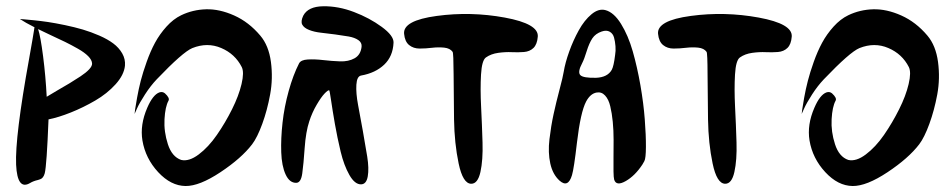

<svg xmlns="http://www.w3.org/2000/svg" viewBox="-20 -606 3080 622"><path d="M44.4 -544.4Q48.8 -543.9 56.6 -543.5Q64.5 -543 88.4 -540.5Q112.3 -538.1 135.5 -534.7Q158.7 -531.2 190.2 -524.7Q221.7 -518.1 248.3 -510.3Q274.9 -502.4 301.8 -490.7Q328.6 -479 346.9 -465.3Q365.2 -451.7 376 -432.9Q386.7 -414.1 384.8 -393.1Q381.8 -363.3 354.5 -333Q327.1 -302.7 288.6 -280.3Q250 -257.8 209.7 -241.7Q169.4 -225.6 137.2 -219.2Q131.3 -69.8 125 -44.9Q120.6 -28.8 110.4 -25.4Q107.9 -24.4 103 -22.9Q87.9 -19.5 77.6 -13.2Q36.1 11.7 32.2 -72.3Q28.3 -162.1 74.2 -415Q88.4 -494.6 90.8 -511.7Q90.8 -512.7 91.1 -514.6Q91.3 -516.6 91.8 -517.6Q62 -532.7 44.4 -544.4ZM131.3 -292.5Q142.6 -299.8 164.8 -312.5Q187 -325.2 204.8 -335.9Q222.7 -346.7 240.7 -358.6Q258.8 -370.6 268.8 -381.3Q278.8 -392.1 278.3 -400.4Q277.8 -411.6 265.9 -423.8Q253.9 -436 232.4 -448.2Q210.9 -460.4 190.9 -470.2Q170.9 -480 143.8 -492.4Q116.7 -504.9 103.5 -511.7Q111.3 -488.3 119.6 -423.6Q127.9 -358.9 131.3 -292.5Z M514.2 -303.7Q530.8 -288.6 525.9 -279.8Q515.1 -260.3 512.9 -219.7Q510.7 -179.2 523.9 -138.7Q537.1 -98.1 566.9 -87.9Q592.3 -82 623.8 -105.7Q655.3 -129.4 682.6 -168.9Q710 -208.5 731.7 -252Q753.4 -295.4 762.5 -333.7Q771.5 -372.1 763.2 -388.7Q741.7 -431.2 696.8 -450.4Q651.9 -469.7 603 -450.2Q572.3 -437.5 487.8 -349.1Q467.8 -328.1 449.7 -300Q431.6 -272 423.8 -254.4L416 -236.8Q416.5 -242.2 417.7 -251.7Q418.9 -261.2 424.1 -289.6Q429.2 -317.9 436 -344.5Q442.9 -371.1 455.1 -405.5Q467.3 -439.9 482.2 -467.5Q497.1 -495.1 519.3 -519.8Q541.5 -544.4 566.9 -556.6Q604.5 -574.7 647.7 -575.9Q690.9 -577.1 738.5 -555.9Q786.1 -534.7 823.2 -490.7Q850.6 -458.5 857.7 -405.3Q864.7 -352.1 855.2 -300.3Q845.7 -248.5 829.6 -204.6Q813.5 -160.6 796.9 -138.7Q762.2 -93.3 694.1 -48.1Q626 -2.9 581.1 -3.4Q533.7 -3.9 492.4 -48.3Q451.2 -92.8 441.4 -150.9Q433.1 -201.7 457 -256.8Q475.1 -298.8 496.1 -306.6Q506.3 -310.1 514.2 -303.7Z M939.9 -13.7Q955.1 -14.2 959.2 -44.2Q963.4 -74.2 967 -126.7Q970.7 -179.2 981.9 -212.9Q991.2 -241.7 1005.9 -266.6Q1020.5 -291.5 1031.5 -303Q1042.5 -314.5 1046.4 -313.5Q1047.9 -313 1052.5 -281.2Q1057.1 -249.5 1064.9 -204.6Q1072.8 -159.7 1083.5 -115Q1094.2 -70.3 1111.8 -39.3Q1129.4 -8.3 1149.9 -8.8Q1167 -9.3 1171.4 -34.7Q1175.8 -60.1 1169.7 -98.4Q1163.6 -136.7 1155.5 -181.6Q1147.5 -226.6 1140.1 -265.4Q1132.8 -304.2 1134.5 -331.5Q1136.2 -358.9 1149.9 -361.3Q1196.3 -369.6 1224.6 -396.5Q1252.9 -423.3 1254.9 -467.8Q1255.9 -490.2 1216.6 -519Q1177.2 -547.9 1126.7 -567.1Q1076.2 -586.4 1027.1 -585.7Q978 -585 962.4 -555.2Q953.6 -536.6 959.2 -526.1Q964.8 -515.6 981.4 -509Q998 -502.4 1020 -500Q1042 -497.6 1065.9 -494.4Q1089.8 -491.2 1109.4 -487.8Q1128.9 -484.4 1140.9 -476.1Q1152.8 -467.8 1151.4 -454.6Q1148.4 -428.2 1128.7 -417.2Q1108.9 -406.2 1081.5 -407.2Q1054.2 -408.2 1026.9 -411.4Q999.5 -414.6 977.1 -413.3Q954.6 -412.1 948.7 -400.4Q929.7 -363.3 915.3 -311.5Q900.9 -259.8 895.3 -208.5Q889.6 -157.2 891.1 -112.8Q892.6 -68.4 905.3 -40.8Q918 -13.2 939.9 -13.7Z M1289.1 -496.6Q1291.5 -471.2 1305.4 -460Q1319.3 -448.7 1339.4 -448.7Q1359.4 -448.7 1379.6 -451.2Q1399.9 -453.6 1418.9 -451.7Q1438 -449.7 1446.3 -438Q1449.2 -434.1 1449.5 -365.5Q1449.7 -296.9 1450.9 -219.2Q1452.1 -141.6 1465.8 -76.4Q1479.5 -11.2 1506.3 -10.7Q1527.8 -10.3 1536.4 -48.8Q1544.9 -87.4 1543.2 -144.5Q1541.5 -201.7 1538.6 -260Q1535.6 -318.4 1538.3 -364.5Q1541 -410.6 1554.2 -419.9Q1570.8 -431.6 1594.2 -434.8Q1617.7 -438 1637.9 -437Q1658.2 -436 1677.2 -437.5Q1696.3 -439 1708.3 -450.7Q1720.2 -462.4 1722.2 -487.3Q1725.6 -528.8 1615.2 -549.1Q1504.9 -569.3 1395 -554.4Q1285.2 -539.6 1289.1 -496.6Z M1929.2 -503.9Q1944.8 -509.3 1955.3 -503.2Q1965.8 -497.1 1969.2 -484.4Q1972.7 -471.7 1973.9 -456.3Q1975.1 -440.9 1972.7 -427.7Q1968.3 -391.6 1961.9 -379.9Q1948.2 -355.5 1911.1 -354Q1869.1 -353 1859.9 -362.8Q1850.6 -372.6 1866.2 -401.9Q1872.6 -414.1 1880.6 -440.2Q1888.7 -466.3 1898.9 -481.7Q1909.2 -497.1 1929.2 -503.9ZM1792.5 -21Q1820.3 3.9 1833 -38.6Q1839.4 -59.6 1849.1 -144Q1860.8 -243.2 1878.9 -277.3Q1892.6 -302.7 1912.6 -306.2Q1928.7 -309.1 1940.2 -296.6Q1951.7 -284.2 1957 -261.7Q1962.4 -239.3 1965.1 -211.4Q1967.8 -183.6 1967.8 -153.3Q1967.8 -123 1967.5 -96.9Q1967.3 -70.8 1967.5 -50.5Q1967.8 -30.3 1969.7 -23.9Q1976.6 -2 2007.3 -19.5Q2037.1 -36.6 2061 -72.8Q2064.5 -78.6 2067.4 -84Q2072.3 -92.8 2072.5 -130.1Q2072.8 -167.5 2068.8 -219.2Q2064.9 -271 2054.7 -329.8Q2044.4 -388.7 2029.8 -439.9Q2015.1 -491.2 1991.9 -528.6Q1968.8 -565.9 1941.4 -573.2Q1919.4 -579.1 1896.2 -559.8Q1873 -540.5 1855 -507.8Q1836.9 -475.1 1824 -439Q1811 -402.8 1806.2 -373.5Q1803.7 -357.4 1792.7 -315.9Q1781.7 -274.4 1773.4 -236.3Q1765.1 -198.2 1760 -155Q1754.9 -111.8 1762.7 -76.4Q1770.5 -41 1792.5 -21Z M2111.8 -496.6Q2114.3 -471.2 2128.2 -460Q2142.1 -448.7 2162.1 -448.7Q2182.1 -448.7 2202.4 -451.2Q2222.7 -453.6 2241.7 -451.7Q2260.7 -449.7 2269 -438Q2272 -434.1 2272.2 -365.5Q2272.5 -296.9 2273.7 -219.2Q2274.9 -141.6 2288.6 -76.4Q2302.2 -11.2 2329.1 -10.7Q2350.6 -10.3 2359.1 -48.8Q2367.7 -87.4 2366 -144.5Q2364.3 -201.7 2361.3 -260Q2358.4 -318.4 2361.1 -364.5Q2363.8 -410.6 2377 -419.9Q2393.6 -431.6 2417 -434.8Q2440.4 -438 2460.7 -437Q2481 -436 2500 -437.5Q2519 -439 2531 -450.7Q2543 -462.4 2544.9 -487.3Q2548.3 -528.8 2438 -549.1Q2327.6 -569.3 2217.8 -554.4Q2107.9 -539.6 2111.8 -496.6Z M2675.3 -303.7Q2691.9 -288.6 2687 -279.8Q2676.3 -260.3 2674.1 -219.7Q2671.9 -179.2 2685.1 -138.7Q2698.2 -98.1 2728 -87.9Q2753.4 -82 2784.9 -105.7Q2816.4 -129.4 2843.8 -168.9Q2871.1 -208.5 2892.8 -252Q2914.6 -295.4 2923.6 -333.7Q2932.6 -372.1 2924.3 -388.7Q2902.8 -431.2 2857.9 -450.4Q2813 -469.7 2764.2 -450.2Q2733.4 -437.5 2648.9 -349.1Q2628.9 -328.1 2610.8 -300Q2592.8 -272 2585 -254.4L2577.1 -236.8Q2577.6 -242.2 2578.9 -251.7Q2580.1 -261.2 2585.2 -289.6Q2590.3 -317.9 2597.2 -344.5Q2604 -371.1 2616.2 -405.5Q2628.4 -439.9 2643.3 -467.5Q2658.2 -495.1 2680.4 -519.8Q2702.6 -544.4 2728 -556.6Q2765.6 -574.7 2808.8 -575.9Q2852.1 -577.1 2899.7 -555.9Q2947.3 -534.7 2984.4 -490.7Q3011.7 -458.5 3018.8 -405.3Q3025.9 -352.1 3016.4 -300.3Q3006.8 -248.5 2990.7 -204.6Q2974.6 -160.6 2958 -138.7Q2923.3 -93.3 2855.2 -48.1Q2787.1 -2.9 2742.2 -3.4Q2694.8 -3.9 2653.6 -48.3Q2612.3 -92.8 2602.5 -150.9Q2594.2 -201.7 2618.2 -256.8Q2636.2 -298.8 2657.2 -306.6Q2667.5 -310.1 2675.3 -303.7Z"/></svg>

Font: Superheroes Libre
Style: Regular
Weight: 400
Version: Version 001.000